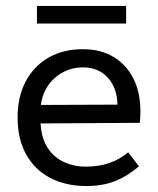

<svg xmlns="http://www.w3.org/2000/svg" viewBox="-20 -609 531 644"><path d="M446 -51Q406 -17 364.5 -1Q323 15 270 15Q200 15 148 -12.5Q96 -40 67.5 -91.5Q39 -143 39 -215Q39 -284 66 -335.5Q93 -387 142.5 -415.5Q192 -444 257 -444Q318 -444 361 -418Q404 -392 427.5 -345.5Q451 -299 451 -235Q451 -226 450.5 -216.5Q450 -207 449 -197L116 -195Q119 -144 140.5 -112Q162 -80 195.5 -65Q229 -50 267 -50Q311 -50 346 -62Q381 -74 410 -98ZM374 -258Q373 -314 341.5 -348.5Q310 -383 258 -383Q205 -383 165 -348.5Q125 -314 117 -257ZM104 -589H403V-530H104Z"/></svg>

Font: Podkova
Style: Regular
Weight: 400
Designer: Ilya Yudin
Foundry: Cyreal (www.cyreal.org)
Version: Version 2.103